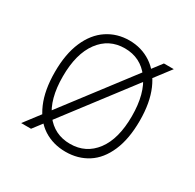

<svg xmlns="http://www.w3.org/2000/svg" viewBox="-128 -692 856 843"><g transform="rotate(30 300.0 -270.0)"><path d="M300 -512Q220 -512 172.5 -448Q125 -384 125 -269Q125 -154 172.5 -91Q220 -28 300 -28Q380 -28 427.5 -91Q475 -154 475 -269Q475 -384 427.5 -448Q380 -512 300 -512ZM300 -552Q362 -552 411 -519.5Q460 -487 487.5 -423.5Q515 -360 515 -269Q515 -177 487.5 -113.5Q460 -50 411.5 -19Q363 12 300 12Q237 12 188.5 -19Q140 -50 112.5 -113.5Q85 -177 85 -269Q85 -360 112.5 -423.5Q140 -487 189 -519.5Q238 -552 300 -552ZM531 -540 119 0H69L481 -540Z"/></g></svg>

Font: Fliege Mono Thin
Style: Regular
Weight: 100
Version: Version 0.020;Glyphs 3.3 (3306)